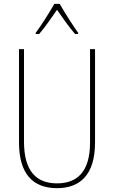

<svg xmlns="http://www.w3.org/2000/svg" viewBox="-20 -970 594 1000"><path d="M291 -950H263C239 -907 192 -833 166 -799V-793H184C214 -827 251 -882 277 -919C304 -880 340 -828 371 -793H387V-799C368 -825 316 -905 291 -950ZM475 -228V-714H449V-228C449 -72 379 -15 277 -15C169 -15 105 -79 105 -232V-714H79V-228C79 -66 150 10 277 10C390 10 475 -52 475 -228Z"/></svg>

Font: Noto Sans Ethiopic Condensed Thin
Style: Regular
Weight: 100
Width: 3
Designer: Monotype Design Team
Foundry: Monotype Imaging Inc.
Version: Version 2.102